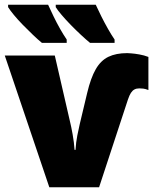

<svg xmlns="http://www.w3.org/2000/svg" viewBox="-20 -786 656 806"><path d="M514 -563Q516 -563 530.5 -562Q545 -561 565 -557.5Q585 -554 603 -547V-408Q590 -413 581.5 -414Q573 -415 565 -415Q553 -415 544.5 -410.5Q536 -406 529.5 -396Q523 -386 517 -368L396 0H187L0 -553H210L274 -275Q279 -255 285 -221.5Q291 -188 293 -157H297Q299 -189 304.5 -217Q310 -245 315 -266L346 -396Q361 -459 382 -495.5Q403 -532 435 -547.5Q467 -563 514 -563ZM382 -766Q392 -744 405.5 -717Q419 -690 433.5 -664.5Q448 -639 461 -620V-606H358Q342 -619 320.5 -639Q299 -659 277.5 -681Q256 -703 239 -723Q222 -743 214 -756V-766ZM182 -766Q192 -744 205 -717Q218 -690 232.5 -664.5Q247 -639 260 -620V-606H156Q140 -619 119 -639Q98 -659 76.5 -681Q55 -703 38.5 -723Q22 -743 14 -756V-766Z"/></svg>

Font: Noto Sans Display Black
Style: Regular
Weight: 900
Designer: Monotype Design Team
Foundry: Monotype Imaging Inc.
Version: Version 2.003